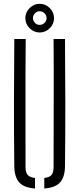

<svg xmlns="http://www.w3.org/2000/svg" viewBox="-20 -1010 427 1034"><path d="M57 -114Q55 -287.5 55.2 -457Q55.5 -626.5 57 -800H118.5Q117 -626.5 117.2 -455.2Q117.5 -284 117.5 -110.5Q117.5 -81.5 128.8 -68.2Q140 -55 168.5 -51.5V5Q110 1 84 -27.2Q58 -55.5 57 -114ZM218.5 5V-51.5Q247 -55 257.8 -68.2Q268.5 -81.5 268.5 -110.5Q268.5 -284 269.2 -455.2Q270 -626.5 268.5 -800H330Q331.5 -626.5 331.8 -457Q332 -287.5 330 -114Q329 -55.5 303 -27.2Q277 1 218.5 5ZM193.5 -835Q163 -835 139.8 -857.8Q116.5 -880.5 116.5 -912.5Q116.5 -943.5 139.5 -966.5Q162.5 -989.5 193.5 -989.5Q225.5 -989.5 248.2 -966.5Q271 -943.5 271 -912.5Q271 -880.5 247.8 -857.8Q224.5 -835 193.5 -835ZM193.5 -876Q209 -876 220 -887Q231 -898 231 -912.5Q231 -927.5 219.8 -938.5Q208.5 -949.5 193.5 -949.5Q179.5 -949.5 168.5 -938.5Q157.5 -927.5 157.5 -912.5Q157.5 -898 168 -887Q178.5 -876 193.5 -876Z"/></svg>

Font: Big Shoulders Stencil Text Light
Style: Regular
Weight: 300
Designer: Patric King
Foundry: XO Type Co
Version: Version 1.000